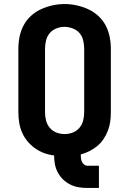

<svg xmlns="http://www.w3.org/2000/svg" viewBox="-20 -766 640 951"><path d="M413 165Q391 165 369.5 161.5Q348 158 328 148Q308 138 292.5 123Q277 108 266.5 88.5Q256 69 252 47.5Q248 26 248 4Q222 1 198 -8Q174 -17 153 -32Q132 -47 115.5 -67Q99 -87 89 -110.5Q79 -134 75 -159.5Q71 -185 71 -210V-525Q71 -555 77 -584.5Q83 -614 97 -640.5Q111 -667 133.5 -687.5Q156 -708 183.5 -720.5Q211 -733 240.5 -739.5Q270 -746 300 -746Q330 -746 359.5 -739.5Q389 -733 416.5 -720.5Q444 -708 466.5 -687.5Q489 -667 503 -640.5Q517 -614 523 -584.5Q529 -555 529 -525V-210Q529 -187 526 -164Q523 -141 514.5 -119Q506 -97 493 -77.5Q480 -58 462 -43Q444 -28 423 -17.5Q402 -7 380 -1V0Q380 9 381 18Q382 27 385.5 35Q389 43 396.5 49Q404 55 413 55H470V165ZM300 -102Q321 -102 340.5 -109.5Q360 -117 373.5 -133Q387 -149 392 -169.5Q397 -190 397 -210V-525Q397 -545 392 -566Q387 -587 373.5 -602.5Q360 -618 339.5 -625.5Q319 -633 299 -633Q278 -633 258.5 -625Q239 -617 226 -601.5Q213 -586 208 -565.5Q203 -545 203 -525V-210Q203 -190 208 -169.5Q213 -149 226.5 -133Q240 -117 259.5 -109.5Q279 -102 300 -102Z"/></svg>

Font: Iosevka Curly XBdEx
Style: Regular
Weight: 800
Width: 7
Monospace: yes
Designer: Belleve Invis
Foundry: Belleve Invis
Version: Version 11.1.0; ttfautohint (v1.8.3)